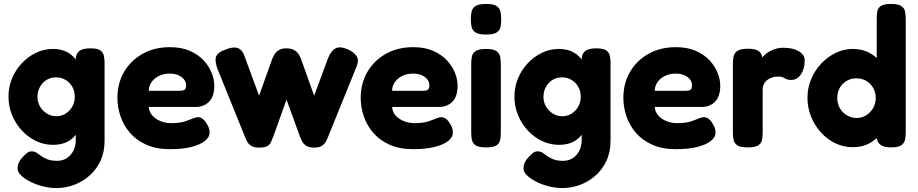

<svg xmlns="http://www.w3.org/2000/svg" viewBox="-20 -738 4651 973"><path d="M266 215Q231 215 196 206Q161 197 132 182Q103 167 86 150Q69 133 69 116Q69 100 75 86.5Q81 73 93 60Q107 45 117 37Q127 29 141 29Q155 29 166 36.5Q177 44 189.5 53Q202 62 221 69.5Q240 77 269 77Q290 77 307 69.5Q324 62 337 47.5Q350 33 357 13.5Q364 -6 364 -30V-444Q367 -470 384.5 -481.5Q402 -493 438 -493Q474 -493 488.5 -482.5Q503 -472 506.5 -455Q510 -438 510 -419V-24Q510 33 489 77.5Q468 122 433 152.5Q398 183 355 199Q312 215 266 215ZM248 -4Q203 -4 162.5 -23.5Q122 -43 90.5 -77Q59 -111 41 -155Q23 -199 23 -248Q23 -297 41 -340.5Q59 -384 90.5 -417.5Q122 -451 162.5 -470.5Q203 -490 248 -490Q292 -490 323 -472.5Q354 -455 373.5 -422.5Q393 -390 402 -345.5Q411 -301 411 -246Q411 -172 395 -117.5Q379 -63 343 -33.5Q307 -4 248 -4ZM266 -149Q292 -149 313 -162.5Q334 -176 346.5 -198Q359 -220 359 -248Q359 -276 346.5 -298Q334 -320 312.5 -333Q291 -346 264 -346Q237 -346 216 -333Q195 -320 182.5 -297.5Q170 -275 170 -247Q170 -220 183 -198Q196 -176 217.5 -162.5Q239 -149 266 -149Z M841 18Q771 18 720.5 -5Q670 -28 638 -65.5Q606 -103 590.5 -149Q575 -195 575 -241Q575 -316 609 -374Q643 -432 703 -465.5Q763 -499 841 -499Q899 -499 941.5 -480.5Q984 -462 1011.5 -432.5Q1039 -403 1052.5 -369Q1066 -335 1066 -304Q1066 -249 1039.5 -222.5Q1013 -196 972 -196H734Q736 -170 752.5 -152Q769 -134 794 -124Q819 -114 847 -114Q871 -114 889 -116.5Q907 -119 920 -123.5Q933 -128 944 -132.5Q955 -137 963.5 -140Q972 -143 980 -144Q995 -145 1007.5 -135.5Q1020 -126 1030 -107Q1037 -96 1039.5 -86Q1042 -76 1042 -66Q1042 -42 1017.5 -23Q993 -4 948.5 7Q904 18 841 18ZM734 -278H892Q908 -278 915.5 -283.5Q923 -289 923 -305Q923 -323 912 -336.5Q901 -350 882.5 -357.5Q864 -365 840 -365Q809 -365 785 -353Q761 -341 747.5 -321Q734 -301 734 -278Z M1293 10Q1266 10 1251.5 0Q1237 -10 1230.5 -24Q1224 -38 1220 -48L1079 -397Q1072 -421 1072.5 -437.5Q1073 -454 1084.5 -465.5Q1096 -477 1121 -486Q1159 -502 1183 -495Q1207 -488 1219 -454L1293 -253L1359 -438Q1363 -448 1370 -460.5Q1377 -473 1391.5 -483Q1406 -493 1431 -493Q1458 -493 1473 -483Q1488 -473 1495.5 -460Q1503 -447 1506 -438L1572 -253L1642 -442Q1656 -479 1679 -492Q1702 -505 1740 -489Q1775 -474 1788 -452Q1801 -430 1785 -396L1644 -48Q1640 -37 1633 -23Q1626 -9 1612 0.5Q1598 10 1573 10Q1547 10 1533 1.5Q1519 -7 1511.5 -21Q1504 -35 1499 -49L1432 -233L1366 -49Q1359 -31 1353 -17.5Q1347 -4 1333.5 3Q1320 10 1293 10Z M2074 18Q2004 18 1953.5 -5Q1903 -28 1871 -65.5Q1839 -103 1823.5 -149Q1808 -195 1808 -241Q1808 -316 1842 -374Q1876 -432 1936 -465.5Q1996 -499 2074 -499Q2132 -499 2174.5 -480.5Q2217 -462 2244.5 -432.5Q2272 -403 2285.5 -369Q2299 -335 2299 -304Q2299 -249 2272.5 -222.5Q2246 -196 2205 -196H1967Q1969 -170 1985.5 -152Q2002 -134 2027 -124Q2052 -114 2080 -114Q2104 -114 2122 -116.5Q2140 -119 2153 -123.5Q2166 -128 2177 -132.5Q2188 -137 2196.5 -140Q2205 -143 2213 -144Q2228 -145 2240.5 -135.5Q2253 -126 2263 -107Q2270 -96 2272.5 -86Q2275 -76 2275 -66Q2275 -42 2250.5 -23Q2226 -4 2181.5 7Q2137 18 2074 18ZM1967 -278H2125Q2141 -278 2148.5 -283.5Q2156 -289 2156 -305Q2156 -323 2145 -336.5Q2134 -350 2115.5 -357.5Q2097 -365 2073 -365Q2042 -365 2018 -353Q1994 -341 1980.5 -321Q1967 -301 1967 -278Z M2443 9Q2406 9 2390.5 -1.5Q2375 -12 2371.5 -29.5Q2368 -47 2368 -66V-415Q2368 -435 2371.5 -452Q2375 -469 2391 -479.5Q2407 -490 2444 -490Q2480 -490 2495.5 -479Q2511 -468 2514.5 -451Q2518 -434 2518 -413V-65Q2518 -46 2514.5 -28.5Q2511 -11 2495.5 -1Q2480 9 2443 9ZM2443 -563Q2405 -563 2389 -574Q2373 -585 2369.5 -603Q2366 -621 2366 -641Q2366 -662 2370 -679.5Q2374 -697 2390 -707.5Q2406 -718 2444 -718Q2481 -718 2497 -707Q2513 -696 2516.5 -678Q2520 -660 2520 -640Q2520 -620 2516.5 -602Q2513 -584 2497 -573.5Q2481 -563 2443 -563Z M2830 215Q2795 215 2760 206Q2725 197 2696 182Q2667 167 2650 150Q2633 133 2633 116Q2633 100 2639 86.5Q2645 73 2657 60Q2671 45 2681 37Q2691 29 2705 29Q2719 29 2730 36.5Q2741 44 2753.5 53Q2766 62 2785 69.5Q2804 77 2833 77Q2854 77 2871 69.5Q2888 62 2901 47.5Q2914 33 2921 13.5Q2928 -6 2928 -30V-444Q2931 -470 2948.5 -481.5Q2966 -493 3002 -493Q3038 -493 3052.5 -482.5Q3067 -472 3070.5 -455Q3074 -438 3074 -419V-24Q3074 33 3053 77.5Q3032 122 2997 152.5Q2962 183 2919 199Q2876 215 2830 215ZM2812 -4Q2767 -4 2726.5 -23.5Q2686 -43 2654.5 -77Q2623 -111 2605 -155Q2587 -199 2587 -248Q2587 -297 2605 -340.5Q2623 -384 2654.5 -417.5Q2686 -451 2726.5 -470.5Q2767 -490 2812 -490Q2856 -490 2887 -472.5Q2918 -455 2937.5 -422.5Q2957 -390 2966 -345.5Q2975 -301 2975 -246Q2975 -172 2959 -117.5Q2943 -63 2907 -33.5Q2871 -4 2812 -4ZM2830 -149Q2856 -149 2877 -162.5Q2898 -176 2910.5 -198Q2923 -220 2923 -248Q2923 -276 2910.5 -298Q2898 -320 2876.5 -333Q2855 -346 2828 -346Q2801 -346 2780 -333Q2759 -320 2746.5 -297.5Q2734 -275 2734 -247Q2734 -220 2747 -198Q2760 -176 2781.5 -162.5Q2803 -149 2830 -149Z M3405 18Q3335 18 3284.5 -5Q3234 -28 3202 -65.5Q3170 -103 3154.5 -149Q3139 -195 3139 -241Q3139 -316 3173 -374Q3207 -432 3267 -465.5Q3327 -499 3405 -499Q3463 -499 3505.5 -480.5Q3548 -462 3575.5 -432.5Q3603 -403 3616.5 -369Q3630 -335 3630 -304Q3630 -249 3603.5 -222.5Q3577 -196 3536 -196H3298Q3300 -170 3316.5 -152Q3333 -134 3358 -124Q3383 -114 3411 -114Q3435 -114 3453 -116.5Q3471 -119 3484 -123.5Q3497 -128 3508 -132.5Q3519 -137 3527.5 -140Q3536 -143 3544 -144Q3559 -145 3571.5 -135.5Q3584 -126 3594 -107Q3601 -96 3603.5 -86Q3606 -76 3606 -66Q3606 -42 3581.5 -23Q3557 -4 3512.5 7Q3468 18 3405 18ZM3298 -278H3456Q3472 -278 3479.5 -283.5Q3487 -289 3487 -305Q3487 -323 3476 -336.5Q3465 -350 3446.5 -357.5Q3428 -365 3404 -365Q3373 -365 3349 -353Q3325 -341 3311.5 -321Q3298 -301 3298 -278Z M3769 9Q3732 9 3716.5 -1.5Q3701 -12 3697.5 -30Q3694 -48 3694 -67V-416Q3694 -436 3698 -453Q3702 -470 3717.5 -480.5Q3733 -491 3770 -491Q3805 -491 3820.5 -481.5Q3836 -472 3840 -459.5Q3844 -447 3844 -438L3832 -432Q3834 -436 3842.5 -446.5Q3851 -457 3866 -468.5Q3881 -480 3902.5 -488Q3924 -496 3952 -496Q3963 -496 3976.5 -494.5Q3990 -493 4004.5 -488.5Q4019 -484 4031 -476.5Q4043 -469 4050.5 -458Q4058 -447 4058 -431Q4058 -390 4039 -361.5Q4020 -333 3991 -333Q3974 -333 3967 -336Q3960 -339 3955.5 -342Q3951 -345 3945 -347.5Q3939 -350 3923 -350Q3908 -350 3894.5 -346Q3881 -342 3869.5 -333.5Q3858 -325 3851.5 -312.5Q3845 -300 3845 -285V-65Q3845 -46 3841.5 -28.5Q3838 -11 3822 -1Q3806 9 3769 9Z M4301 8Q4256 8 4214.5 -11.5Q4173 -31 4141 -66Q4109 -101 4090.5 -146.5Q4072 -192 4072 -243Q4072 -292 4090.5 -336.5Q4109 -381 4141.5 -415.5Q4174 -450 4215 -470Q4256 -490 4301 -490Q4349 -490 4385.5 -470.5Q4422 -451 4447 -417Q4472 -383 4484.5 -338Q4497 -293 4498 -244Q4499 -193 4486.5 -148Q4474 -103 4449 -68Q4424 -33 4387.5 -12.5Q4351 8 4301 8ZM4321 -140Q4348 -140 4369.5 -153.5Q4391 -167 4404.5 -190Q4418 -213 4418 -241Q4418 -270 4405 -292.5Q4392 -315 4370 -328Q4348 -341 4320 -341Q4293 -341 4270.5 -328Q4248 -315 4235.5 -292.5Q4223 -270 4223 -241Q4223 -213 4236 -190Q4249 -167 4272 -153.5Q4295 -140 4321 -140ZM4496 9Q4462 9 4445 -2Q4428 -13 4423 -36V-642Q4423 -661 4425.5 -678.5Q4428 -696 4443 -707Q4458 -718 4495 -718Q4532 -718 4547.5 -707.5Q4563 -697 4566.5 -680Q4570 -663 4570 -643V-67Q4570 -48 4566.5 -30.5Q4563 -13 4547.5 -2Q4532 9 4496 9Z"/></svg>

Font: Fredoka Light SemiBold
Style: Regular
Weight: 600
Version: Version 2.001